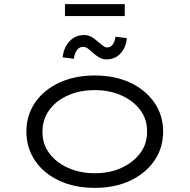

<svg xmlns="http://www.w3.org/2000/svg" viewBox="-20 -901 919 931"><path d="M440 10Q342 10 267 -25Q192 -60 150 -122Q108 -184 108 -263Q108 -342 150 -403.5Q192 -465 267 -500Q342 -535 440 -535Q537 -535 611.5 -500Q686 -465 728.5 -403.5Q771 -342 771 -263Q771 -184 728.5 -122Q686 -60 611.5 -25Q537 10 440 10ZM440 -61Q512 -61 569 -87Q626 -113 660 -158.5Q694 -204 693 -263Q694 -322 660.5 -367Q627 -412 569.5 -438Q512 -464 440 -464Q367 -464 309.5 -438.5Q252 -413 219 -367.5Q186 -322 186 -263Q185 -204 218.5 -158.5Q252 -113 310 -87Q368 -61 440 -61ZM498 -613Q477 -613 461.5 -622Q446 -631 426 -649Q412 -662 402.5 -668Q393 -674 383 -674Q366 -674 354 -659.5Q342 -645 338 -616L284 -623Q288 -668 316 -699.5Q344 -731 388 -731Q407 -731 422 -723Q437 -715 457 -697Q472 -685 481 -678Q490 -671 501 -671Q516 -671 526.5 -685Q537 -699 540 -723L595 -716Q593 -688 580.5 -664.5Q568 -641 547 -627Q526 -613 498 -613ZM295 -823V-881H585V-823Z"/></svg>

Font: Lexend Tera Light
Style: Regular
Weight: 300
Designer: Bonnie Shaver-Troup, Thomas Jockin
Foundry: Lexend
Version: Version 1.007